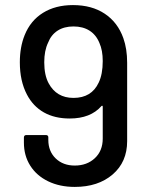

<svg xmlns="http://www.w3.org/2000/svg" viewBox="-20 -727 580 755"><path d="M480 -480V-172Q480 -90 423 -41Q366 8 274 8Q215 8 169.5 -14Q124 -36 99 -75.5Q74 -115 74 -166V-186Q74 -196 84 -196H160Q170 -196 170 -187V-177Q170 -132 199 -104Q228 -76 274 -76Q322 -76 353 -105Q384 -134 384 -182V-308Q384 -310 382.5 -311Q381 -312 379 -310Q336 -261 254 -261Q195 -261 152.5 -285Q110 -309 86 -355Q58 -408 58 -482Q58 -542 77 -589Q100 -646 149 -676.5Q198 -707 267 -707Q341 -707 392 -673Q443 -639 465 -577Q480 -535 480 -480ZM384 -487Q384 -529 371 -558Q358 -590 332 -606.5Q306 -623 269 -623Q232 -623 206.5 -606.5Q181 -590 169 -559Q154 -528 154 -482Q154 -432 171 -400Q202 -342 269 -342Q340 -342 368 -402Q384 -435 384 -487Z"/></svg>

Font: Amber EN Medium
Style: Regular
Weight: 500
Designer: Jeremy Tribby
Foundry: Tribby Type Co.
Version: Version 1.403 November 24, 2021